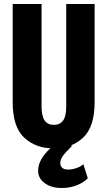

<svg xmlns="http://www.w3.org/2000/svg" viewBox="-20 -731 535 961"><path d="M43.5 -219.7Q43.5 -95.7 101.1 -42Q158.7 11.7 249 11.7Q338.9 11.7 396.2 -42.2Q453.6 -96.2 453.6 -219.7V-710.9H311.5V-199.2Q311.5 -149.4 295.9 -127.7Q280.3 -106 249.5 -106Q219.2 -106 203.6 -127.7Q188 -149.4 188 -199.2V-710.9H43.5ZM170.9 123.5Q170.9 162.1 204.1 186Q237.3 210 288.1 210Q331.5 210 366.2 195.6Q400.9 181.2 419.4 161.1L397.5 91.3Q379.9 105 359.6 111.3Q339.4 117.7 319.8 117.7Q300.8 117.7 291.3 108.6Q281.7 99.6 281.7 84.5Q281.7 67.9 293.9 50.5Q306.2 33.2 340.8 -1L283.2 -27.3Q225.1 10.7 198 48.6Q170.9 86.4 170.9 123.5Z"/></svg>

Font: Roboto Flex
Style: wght 700 wdth 25 opsz 34 GRAD 0.00 slnt 0.00 XTRA 468 XOPQ 96 YOPQ 79 YTLC 514 YTUC 712 YTAS 750 YTDE -203.00 YTFI 738
Weight: 700
Width: 1
Designer: Berlow after Robertson
Foundry: Google
Version: Version 3.100